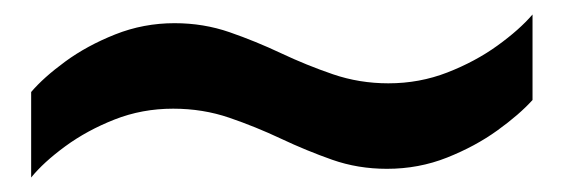

<svg xmlns="http://www.w3.org/2000/svg" viewBox="-20 -429 776 265"><path d="M23 -184V-302Q40 -322 70 -344Q100 -366 139 -381.5Q178 -397 221 -397Q261 -397 297 -384.5Q333 -372 368 -355.5Q403 -339 439.5 -326.5Q476 -314 516 -314Q559 -314 597.5 -329Q636 -344 666.5 -366Q697 -388 715 -409V-291Q697 -271 666.5 -249Q636 -227 597 -211.5Q558 -196 514 -196Q474 -196 438.5 -208.5Q403 -221 368 -237.5Q333 -254 296.5 -266.5Q260 -279 219 -279Q176 -279 138 -264Q100 -249 70 -227Q40 -205 23 -184Z"/></svg>

Font: Archivo Expanded ExtraBold
Style: Regular
Weight: 800
Width: 7
Designer: Hector Gatti
Foundry: Omnibus-Type
Version: Version 2.001; ttfautohint (v1.8.3)